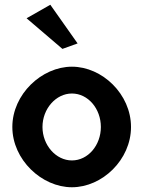

<svg xmlns="http://www.w3.org/2000/svg" viewBox="-20 -776 613 809"><path d="M307 -593 192 -756 92 -699 243 -570ZM159 -241C159 -318 216 -382 283 -382C351 -382 405 -318 405 -241C405 -164 351 -100 283 -100C216 -100 159 -164 159 -241ZM32 -241C32 -103 156 13 283 13C411 13 532 -103 532 -241C532 -379 411 -495 283 -495C156 -495 32 -379 32 -241Z"/></svg>

Font: Bluebird
Style: Nrw
Weight: 400
Designer: Jasper
Foundry: Cannot Into Space Fonts
Version: Version 0.98